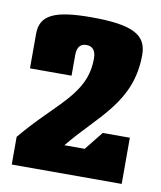

<svg xmlns="http://www.w3.org/2000/svg" viewBox="-64 -941 516 614"><g transform="rotate(10 193.5 -634.0)"><path d="M15 -470V-380H372V-530H284L236 -470H170C259 -580 365 -642 365 -798C365 -864 316 -888 184 -888C64 -888 19 -866 19 -805V-693H154V-760C154 -785 164 -798 184 -798C204 -798 215 -785 215 -760C215 -641 123 -600 15 -470Z"/></g></svg>

Font: MikodacsPCS
Style: Regular
Weight: 900
Designer: gluk (gluksza@wp.pl)
Foundry: gluk (gluksza@wp.pl)
Version: Version 0.27